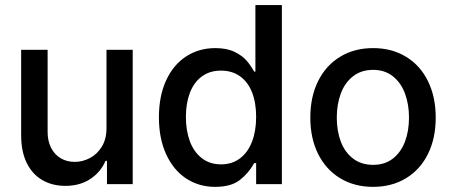

<svg xmlns="http://www.w3.org/2000/svg" viewBox="-20 -727 1779 758"><path d="M400.4 -530.3H503.9V0H402.3V-91.8H396.5Q377.4 -47.4 336.4 -20.3Q295.4 6.8 238.3 6.8Q186.5 6.8 147 -16.1Q107.4 -39.1 85.4 -84Q63.5 -128.9 63.5 -193.4V-530.3H168V-206.1Q168 -170.4 181.6 -143.6Q195.3 -116.7 219.5 -102.3Q243.7 -87.9 275.4 -87.9Q305.7 -87.9 334.5 -102.8Q363.3 -117.7 381.8 -147.7Q400.4 -177.7 400.4 -220.7Z M607.4 -263.7Q607.4 -348.1 636 -409.9Q664.6 -471.7 715.1 -504.4Q765.6 -537.1 830.1 -537.1Q875.5 -537.1 906 -522.2Q936.5 -507.3 953.4 -487.8Q970.2 -468.3 983.4 -444.3H988.3V-707H1092.8V0H991.2V-83H983.4Q961.9 -43.9 927.2 -16.6Q892.6 10.7 829.1 10.7Q765.1 10.7 714.8 -22.5Q664.6 -55.7 636 -117.9Q607.4 -180.2 607.4 -263.7ZM991.2 -265.6Q991.2 -321.3 975.1 -362.3Q959 -403.3 927.7 -425.8Q896.5 -448.2 852.5 -448.2Q807.6 -448.2 776.4 -424.8Q745.1 -401.4 729.5 -360.1Q713.9 -318.8 713.9 -265.6Q713.9 -211.4 729.7 -168.9Q745.6 -126.5 777.1 -102.3Q808.6 -78.1 852.5 -78.1Q896 -78.1 927.2 -101.6Q958.5 -125 974.9 -167.5Q991.2 -210 991.2 -265.6Z M1205.1 -262.7Q1205.1 -344.7 1235.8 -406.7Q1266.6 -468.8 1322.8 -502.9Q1378.9 -537.1 1453.1 -537.1Q1526.9 -537.1 1583 -502.9Q1639.2 -468.8 1669.7 -406.5Q1700.2 -344.2 1700.2 -262.7Q1700.2 -181.2 1669.7 -119.4Q1639.2 -57.6 1583 -23.4Q1526.9 10.7 1453.1 10.7Q1378.9 10.7 1322.8 -23.4Q1266.6 -57.6 1235.8 -119.4Q1205.1 -181.2 1205.1 -262.7ZM1594.7 -262.7Q1594.7 -314.9 1578.9 -357.7Q1563 -400.4 1531 -425.8Q1499 -451.2 1453.1 -451.2Q1406.2 -451.2 1373.8 -425.8Q1341.3 -400.4 1325.4 -357.7Q1309.6 -314.9 1309.6 -262.7Q1309.6 -210.4 1325.4 -168.2Q1341.3 -126 1373.8 -101.1Q1406.2 -76.2 1453.1 -76.2Q1499.5 -76.2 1531.2 -101.1Q1563 -126 1578.9 -168.2Q1594.7 -210.4 1594.7 -262.7Z"/></svg>

Font: WEMIX Pretendard Medium
Style: Regular
Weight: 500
Designer: Base glyphs from Inter by Rasmus Andersson; Hangeul glyphs from Noto Sans CJK(Source Han Sans) by Jang Soo-young and Kan
Foundry: Kil Hyung-jin
Version: Version 1.000